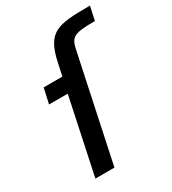

<svg xmlns="http://www.w3.org/2000/svg" viewBox="-181 -838 836 934"><g transform="rotate(-30 237.0 -371.0)"><path d="M166 -425 76 0H183L309 -594C322 -655 343 -665 457 -665L474 -742C290 -742 233 -734 200 -580L185 -510H80L61 -425Z"/></g></svg>

Font: Saira UNSAM Medium Italic
Style: Regular
Weight: 500
Italic angle: -12°
Designer: Hector Gatti with collaboration of the Omnibus-Type team
Foundry: Omnibus-Type
Version: Version 0.072;PS 000.072;hotconv 1.0.88;makeotf.lib2.5.64775